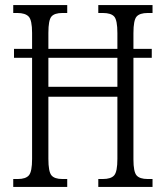

<svg xmlns="http://www.w3.org/2000/svg" viewBox="-20 -734 650 754"><path d="M32 0V-31H50Q81 -31 93.5 -45.5Q106 -60 106 -110V-507H35V-542H106V-605Q106 -655 92.5 -669Q79 -683 48 -683H32V-714H244V-683H225Q194 -683 182 -669Q170 -655 170 -605V-542H441V-604Q441 -655 428.5 -669Q416 -683 384 -683H366V-714H579V-683H560Q529 -683 516.5 -669Q504 -655 504 -604V-542H576V-507H504V-108Q504 -59 516.5 -45Q529 -31 560 -31H579V0H366V-31H384Q416 -31 428.5 -45.5Q441 -60 441 -110V-354H170V-110Q170 -60 182 -45.5Q194 -31 225 -31H244V0ZM170 -393H441V-507H170Z"/></svg>

Font: Noto Serif ExtraCondensed Light
Style: Regular
Weight: 300
Width: 2
Designer: Monotype Design Team
Foundry: Monotype Imaging Inc.
Version: Version 2.014; ttfautohint (v1.8.4.7-5d5b)